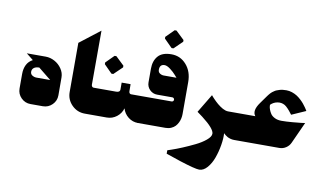

<svg xmlns="http://www.w3.org/2000/svg" viewBox="-73 -682 1760 1030"><g transform="rotate(10 807.0 -167.0)"><path d="M82.3 -171.7Q82.3 -185.3 92.7 -193.2Q103 -201 121.7 -201L190.7 -145.3H116Q104 -145.3 93.2 -151.8Q82.3 -158.3 82.3 -171.7ZM109 0H176Q206 0 227.2 -21.2Q248.3 -42.3 248.3 -72.3L248 -169.3Q248 -194.7 232.8 -217Q217.7 -239.3 194 -252Q170.3 -264.7 145.3 -264.7H42.3L80.3 -234.3Q58 -222.7 47.3 -201.2Q36.7 -179.7 36.7 -151.7V-72.3Q36.7 -42.3 57.8 -21.2Q79 0 109 0Z M405 0H501V-145.3H427.7Q419.3 -145.3 416 -154.7Q415.3 -157.3 415.3 -159.7L415.7 -454L304.7 -368V-100.3Q304.7 -58.7 334 -29.3Q363.3 0 405 0Z M508.3 -236H518.3L564 -280V-289.3L518.3 -333H508.3L464.7 -289.3V-280ZM524.3 0Q554.3 0 578 -18.3Q601.7 -36.7 609.7 -65Q617.7 -36.7 641.2 -18.3Q664.7 0 694.7 0H736V-145.3H631.7Q623.3 -145.3 620.3 -154.7Q619.7 -157.3 619.7 -159.7L619.3 -198.3H570.7V-159.7Q570.7 -153.3 565.7 -149.3Q560.7 -145.3 549.7 -145.3H454.3V0Z M802 -427.3H812L857.7 -471.3V-480.7L812 -524.3H802L758.3 -480.7V-471.3ZM755 -301.3Q755 -330.7 781.7 -330.7Q794.7 -330.7 813.2 -316.7Q831.7 -302.7 843.7 -288.7L855.7 -275H786.3Q775 -275 765 -281.5Q755 -288 755 -301.3ZM689 0H843.7Q860.7 0 874.3 -5.8Q888 -11.7 896.7 -20.8Q905.3 -30 911.2 -42Q917 -54 919.3 -65.8Q921.7 -77.7 921.7 -89.3V-263.3Q921.7 -320.3 889.2 -357.3Q856.7 -394.3 808 -394.3Q758 -394.3 735.2 -368.2Q712.3 -342 712.3 -299V-224.7Q712.3 -201 729 -184.3Q745.7 -167.7 769.3 -167.7H852Q856.7 -167.7 860 -164.3Q863.3 -161 863.3 -156.3Q863.3 -151.7 860 -148.5Q856.7 -145.3 852 -145.3H689Z M1159 -26.7Q1160 -25.7 1161.7 -23.8Q1163.3 -22 1169.2 -17.3Q1175 -12.7 1181.3 -9.2Q1187.7 -5.7 1197.7 -2.8Q1207.7 0 1218 0H1264.3V-145.3H1159.7Q1152.7 -145.3 1144.8 -147.8Q1137 -150.3 1129.7 -154.3Q1122.3 -158.3 1114.7 -163.7Q1107 -169 1100.2 -174.8Q1093.3 -180.7 1087.2 -186.5Q1081 -192.3 1076 -197.7Q1071 -203 1067.3 -207Q1063.7 -211 1061.7 -213.7L1059.7 -216L998.7 -114.7Q998.7 -114.7 1028.3 -93Q1097.7 -39.7 1097.7 -12.7Q1097.7 3.7 1074.7 22.8Q1051.7 42 1018.8 58Q986 74 953.3 87.7Q920.7 101.3 897.7 109L874.7 116.7V135.3Q874.7 135.3 954.3 162.3Q1038.7 189.3 1061 189.3Q1084 189.3 1104.2 166.3Q1124.3 143.3 1136.5 109.5Q1148.7 75.7 1154.8 38.8Q1161 2 1159 -26.7Z M1464.3 0Q1483.7 0 1500.2 -10.7Q1516.7 -21.3 1524.7 -39L1577.7 -155.7Q1570 -154.7 1556.8 -152.8Q1543.7 -151 1509.8 -148.2Q1476 -145.3 1450.3 -145.3Q1429 -145.3 1413.5 -153Q1398 -160.7 1390.8 -171.5Q1383.7 -182.3 1379.7 -193.2Q1375.7 -204 1375.3 -211.7L1375 -219.3Q1390.7 -235 1412.2 -238.8Q1433.7 -242.7 1452.3 -232.3Q1460.3 -227.7 1471.2 -216.2Q1482 -204.7 1488.7 -195.3L1495.7 -186.3L1572.7 -220.3Q1571.7 -222.3 1569.8 -225.5Q1568 -228.7 1561.5 -238.2Q1555 -247.7 1547.8 -256.3Q1540.7 -265 1529.5 -275.5Q1518.3 -286 1506.5 -293.5Q1494.7 -301 1479.3 -306.2Q1464 -311.3 1448.3 -311.3Q1437.7 -311.3 1428 -310.2Q1418.3 -309 1410.3 -306.3Q1402.3 -303.7 1396 -301.3Q1389.7 -299 1383.7 -294.5Q1377.7 -290 1373.8 -287.5Q1370 -285 1365.5 -279.7Q1361 -274.3 1359.3 -272.5Q1357.7 -270.7 1354 -265.7Q1350.3 -260.7 1350 -260.3L1320.3 -218.7Q1287 -172.3 1308 -145.3H1217.3V0Z"/></g></svg>

Font: Jomhuria
Style: Regular
Weight: 400
Designer: Arabic design by Kourosh Beigpour, Latin design by Eben Sorkin, engineering by Lasse Fister and Khaled Hosney
Version: Version 1.0000